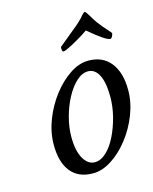

<svg xmlns="http://www.w3.org/2000/svg" viewBox="-97 -678 597 749"><g transform="rotate(-15 201.0 -303.5)"><path d="M186.5 4.9Q127.9 4.9 97.2 -33.2Q66.4 -71.3 66.4 -141.6Q66.4 -192.4 85.9 -242.7Q105.5 -293 137.2 -334Q168.9 -375 206.5 -399.9Q244.1 -424.8 281.2 -424.8Q338.9 -424.8 370.6 -384.8Q402.3 -344.7 402.3 -274.4Q402.3 -224.6 382.8 -174.8Q363.3 -125 331.5 -84.5Q299.8 -43.9 261.7 -19.5Q223.6 4.9 186.5 4.9ZM204.1 -35.2Q228.5 -35.2 251 -56.2Q273.4 -77.1 290.5 -111.8Q307.6 -146.5 317.9 -187Q328.1 -227.5 328.1 -266.6Q328.1 -324.2 312.5 -354.5Q296.9 -384.8 269.5 -384.8Q245.1 -384.8 222.2 -363.8Q199.2 -342.8 180.7 -308.1Q162.1 -273.4 151.4 -232.9Q140.6 -192.4 140.6 -154.3Q140.6 -97.7 158.7 -66.4Q176.8 -35.2 204.1 -35.2ZM198.2 -484.4Q193.4 -484.4 192.4 -491.7Q191.4 -499 192.4 -503.9L252.9 -553.7Q290 -583 305.7 -603.5Q314.5 -612.3 316.4 -612.3Q319.3 -612.3 325.2 -603.5Q336.9 -585 343.8 -573.7Q350.6 -562.5 352.5 -560.5Q371.1 -536.1 385.3 -521Q399.4 -505.9 399.4 -503.9Q394.5 -484.4 386.7 -484.4Q369.1 -484.4 302.7 -541Q286.1 -529.3 263.7 -516.1Q241.2 -502.9 222.7 -493.7Q204.1 -484.4 198.2 -484.4Z"/></g></svg>

Font: Crimson Text
Style: Italic
Weight: 400
Italic angle: -11°
Designer: Sebastian Kosch
Foundry: Sebastian Kosch
Version: Version 1.100; ttfautohint (v1.8.4)